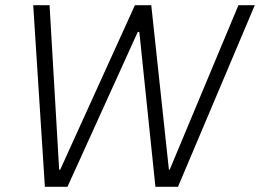

<svg xmlns="http://www.w3.org/2000/svg" viewBox="-20 -720 1002 740"><path d="M153 0H240L511 -597H517L579 0H666L962 -700H899L634 -66H631L563 -700H500L212 -66H208L171 -700H108Z"/></svg>

Font: Fixel Display 20240404 Light
Style: Italic
Weight: 300
Italic angle: -10°
Designer: AlfaBravo + MacPaw
Foundry: Kyrylo Tkachov, Marchela Mozhyna, Serhii Makarenko, Maria Weinstein, Zakhar Kryvoshyya
Version: Version 1.211;Glyphs 3.2 (3225)